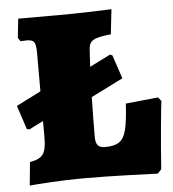

<svg xmlns="http://www.w3.org/2000/svg" viewBox="-49 -698 681 754"><g transform="rotate(-5 291.0 -321.0)"><path d="M582 -276Q579 -254 571.5 -175Q564 -96 558 -9L543 7Q517 6 427.5 3Q338 0 249 0Q185 0 120.5 4Q56 8 38 10L47 -82Q85 -88 98.5 -106.5Q112 -125 112 -170V-238L56 -210L46 -212L15 -306L112 -355V-508Q112 -539 105 -549Q98 -559 77 -559L51 -558L42 -572L50 -647H211Q264 -647 328 -649Q392 -651 418 -652L407 -554Q355 -549 337.5 -538.5Q320 -528 319 -502L315 -434L397 -475L406 -471L437 -378L311 -315Q309 -223 309 -158Q309 -135 317.5 -125Q326 -115 346 -115Q383 -115 402 -128Q421 -141 429.5 -175Q438 -209 442 -278L570 -291Z"/></g></svg>

Font: Alegreya SC Black
Style: Regular
Weight: 900
Designer: Juan Pablo del Peral
Foundry: Huerta Tipografica
Version: Version 2.007; ttfautohint (v1.6)